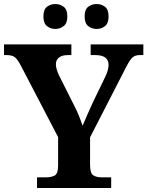

<svg xmlns="http://www.w3.org/2000/svg" viewBox="-20 -935 733 955"><path d="M164 0V-53H211Q235 -53 252 -62Q269 -71 269 -114V-253L84 -608Q69 -637 55.5 -649Q42 -661 13 -661H0V-714H335V-661H318Q288 -661 273 -648.5Q258 -636 258 -616Q258 -603 262.5 -588.5Q267 -574 273 -561L347 -414Q363 -383 373 -358Q383 -333 391 -310Q402 -336 415.5 -367Q429 -398 445 -432L503 -552Q514 -574 517 -589Q520 -604 520 -612Q520 -661 454 -661H431V-714H693V-661H674Q649 -661 635 -645.5Q621 -630 598 -583L428 -252V-115Q428 -72 444.5 -62.5Q461 -53 484 -53H533V0ZM461 -791Q437 -791 419 -805Q401 -819 401 -853Q401 -888 419 -901.5Q437 -915 461 -915Q484 -915 502 -901.5Q520 -888 520 -853Q520 -819 502 -805Q484 -791 461 -791ZM255 -791Q232 -791 214 -805Q196 -819 196 -853Q196 -888 214 -901.5Q232 -915 255 -915Q278 -915 296.5 -901.5Q315 -888 315 -853Q315 -819 296.5 -805Q278 -791 255 -791Z"/></svg>

Font: Noto Serif Tamil
Style: Bold Italic
Weight: 700
Italic angle: -12°
Designer: Indian Type Foundry, Tom Grace, and the Monotype Design Team
Foundry: Monotype Imaging Inc.
Version: Version 2.003; ttfautohint (v1.8.4.7-5d5b)